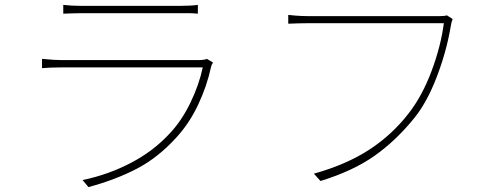

<svg xmlns="http://www.w3.org/2000/svg" viewBox="-20 -742 2040 786"><path d="M314 -718H563H657H717Q762 -718 790 -722V-686Q768 -688 757 -688H716H461H369H314Q289 -688 239 -686V-722Q272 -718 314 -718ZM844 -468Q827 -389 790.5 -312Q754 -235 700 -177Q626 -96 539.5 -51Q453 -6 342 24L318 -5Q421 -26 514.5 -74.5Q608 -123 675 -196Q724 -248 759.5 -321.5Q795 -395 810 -466H572H457H351H270H231Q183 -466 152 -463V-501Q204 -496 231 -496H453H566H670H751H790Q817 -496 827 -501L852 -486Q845 -475 844 -468Z M1825 -633Q1808 -532 1768.5 -428.5Q1729 -325 1677 -260Q1601 -166 1513 -104Q1425 -42 1292 -1L1265 -31Q1397 -68 1490.5 -128.5Q1584 -189 1653 -278Q1709 -350 1747 -452Q1785 -554 1797 -647H1740H1638H1513H1390H1291H1240Q1210 -647 1160 -645V-681L1191 -678Q1217 -676 1241 -676H1459H1567H1666H1743H1781Q1799 -676 1810 -679L1833 -664Q1828 -653 1825 -633Z"/></svg>

Font: Merged Yaku Han JP Thin
Style: Regular
Weight: 250
Designer: Ryoko NISHIZUKA 西塚涼子 (kana, bopomofo & ideographs); Paul D. Hunt (Latin, Greek & Cyrillic); Sandoll Communications 산돌커뮤니
Foundry: Adobe
Version: Version 2.004